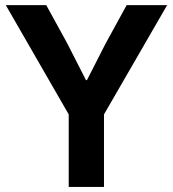

<svg xmlns="http://www.w3.org/2000/svg" viewBox="-20 -740 685 760"><path d="M252 -287.1 2.9 -719.7H163.1L246.1 -568.4L320.3 -422.9H324.2L398.4 -568.4L481.4 -719.7H641.6L391.6 -287.1V0H252Z"/></svg>

Font: Reddit Sans Strawberry
Style: Bold
Weight: 700
Designer: Stephen Hutchings
Foundry: Reddit
Version: Version 1.013